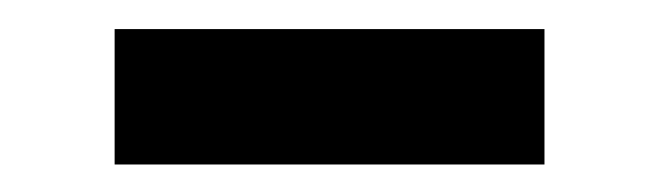

<svg xmlns="http://www.w3.org/2000/svg" viewBox="-20 -383 460 134"><path d="M60 -268.2V-362.7H360V-268.2Z"/></svg>

Font: Vela Sans GX ExtLt
Style: Regular
Weight: 200
Designer: Principal design: Mikhail Sharanda - project Manrope.
Design modification: Ravid Balaliev
Foundry: Mikhail Sharanda
Version: Version 1.001